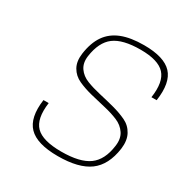

<svg xmlns="http://www.w3.org/2000/svg" viewBox="-169 -860 987 1020"><g transform="rotate(30 324.5 -350.0)"><path d="M196 -520Q190 -476 210.5 -446.5Q231 -417 268 -402.5Q305 -388 351.5 -377.5Q398 -367 443.5 -355Q489 -343 526 -325.5Q563 -308 582.5 -272Q602 -236 595 -183Q580 -76 515 -28Q450 20 322 20Q194 20 143 -32.5Q92 -85 108 -200H140Q126 -97 169 -53.5Q212 -10 326 -10Q440 -10 494.5 -49.5Q549 -89 561 -180Q568 -227 547.5 -258Q527 -289 490 -304.5Q453 -320 407 -330.5Q361 -341 315 -352.5Q269 -364 232 -381Q195 -398 175.5 -432Q156 -466 163 -517Q173 -588 204 -632.5Q235 -677 289.5 -698.5Q344 -720 426 -720Q549 -720 597.5 -668Q646 -616 629 -500H597Q612 -601 571 -645.5Q530 -690 422 -690Q313 -690 261 -651Q209 -612 196 -520Z"/></g></svg>

Font: Fivo Sans Thin
Style: Regular
Weight: 250
Foundry: Alexander Slobzheninov
Version: 1.0